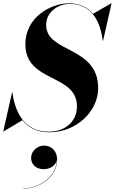

<svg xmlns="http://www.w3.org/2000/svg" viewBox="-42 -780 691 1154"><path d="M-20.5 10 93 -57.5C127.5 -14 179 15 255.5 15C416.5 15 548 -110 548 -250C548 -505 235.5 -460 235.5 -630C235.5 -708.5 306.5 -756.5 377.5 -756.5C499 -756.5 560 -665 575.5 -535H577.5L628.5 -760H626.5L517 -697C483.5 -736.5 436.5 -760 372.5 -760C261.5 -760 110.5 -675 110.5 -515C110.5 -280 420.5 -340 420.5 -140C420.5 -51 351.5 11.5 250.5 11.5C99 11.5 47.5 -113 32.5 -225H30.5L-22.5 10ZM145 168.5C145 207 173 237 221 237C256 237 294.5 217 299.5 179.5C300.5 280.5 193.5 352.5 97.5 352.5V354C195.5 354 301.5 282.5 301.5 180.5C301.5 126.5 266 95 223 95C180.5 95 145 130 145 168.5Z"/></svg>

Font: Bodoni* 96pt
Style: Bold Italic
Weight: 700
Italic angle: -13°
Version: Version 2.3